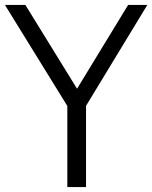

<svg xmlns="http://www.w3.org/2000/svg" viewBox="-36 -760 618 780"><path d="M237.5 0V-329.5L-16 -740H67L277 -399.5L484.5 -740H562.5L313.5 -330V0Z"/></svg>

Font: Encode Sans Semi Condensed
Style: Regular
Weight: 400
Width: 4
Designer: Multiple Designers
Foundry: Impallari Type
Version: Version 3.000; ttfautohint (v1.8.3) -l 8 -r 50 -G 200 -x 14 